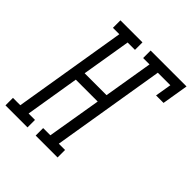

<svg xmlns="http://www.w3.org/2000/svg" viewBox="-246 -866 998 998"><g transform="rotate(45 253.0 -367.5)"><path d="M-45 0V-55H9L112 -680H65V-735H227V-680H173L128 -409H289L334 -680H287V-735H551L527 -590H472L487 -680H395L292 -55H338V0H177V-55H230L280 -353H119L70 -55H117V0Z"/></g></svg>

Font: Iosevka Curly Slab LtObl
Style: Regular
Weight: 300
Italic angle: -9°
Monospace: yes
Designer: Belleve Invis
Foundry: Belleve Invis
Version: Version 11.0.0; ttfautohint (v1.8.3)